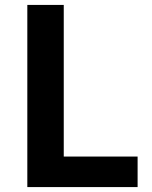

<svg xmlns="http://www.w3.org/2000/svg" viewBox="-20 -760 617 780"><path d="M91 0H539V-124H239V-740H91Z"/></svg>

Font: Noto Sans T Chinese Bold
Style: Bold
Weight: 700
Designer: Ryoko NISHIZUKA (kana & ideographs); Paul D. Hunt (Latin, Greek & Cyrillic); Wenlong ZHANG (bopomofo); Sandoll Communica
Foundry: Adobe Systems Incorporated
Version: Version 1.000;PS 1;hotconv 1.0.78;makeotf.lib2.5.61930